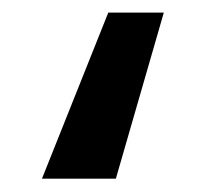

<svg xmlns="http://www.w3.org/2000/svg" viewBox="-20 -166 329 297"><path d="M159.2 110.4H44.9L147.5 -146.5H233.4Z"/></svg>

Font: Gen Shin Gothic Regular
Style: Regular
Weight: 400
Designer: [Source Han Sans]
Ryoko NISHIZUKA  (kana & ideographs); Paul D. Hunt (Latin, Greek & Cyrillic); Wenlong ZHANG  (bopomofo
Version: Version 1.002.20150607